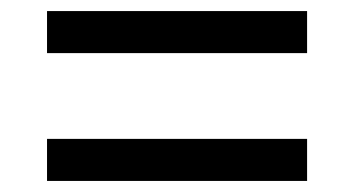

<svg xmlns="http://www.w3.org/2000/svg" viewBox="-20 -523 640 347"><path d="M65 -427V-503H535V-427ZM65 -196V-272H535V-196Z"/></svg>

Font: Afrihost Sans
Style: Regular
Weight: 400
Designer: Afrihost SP Pty Ltd
Version: Version 1.000